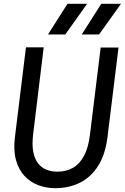

<svg xmlns="http://www.w3.org/2000/svg" viewBox="-20 -976 654 1006"><path d="M269 10Q222.5 10 180.8 -5.8Q139 -21.5 108.2 -54.2Q77.5 -87 63.5 -138.2Q49.5 -189.5 58.5 -260L116 -728H209L153.5 -271.5Q147 -217 154.5 -179.5Q162 -142 180 -119.5Q198 -97 224 -86.8Q250 -76.5 280 -76.5Q325.5 -76.5 361 -96Q396.5 -115.5 419.8 -158.5Q443 -201.5 451.5 -271.5L507.5 -727H601L543.5 -260Q532 -166 493.8 -106.2Q455.5 -46.5 397.8 -18.2Q340 10 269 10ZM408.5 -795.5 510.5 -956H614L499 -795.5ZM231.5 -795.5 333.5 -956H436.5L322 -795.5Z"/></svg>

Font: Spline Sans Mono
Style: Italic
Weight: 400
Italic angle: -4°
Monospace: yes
Designer: Eben Sorkin, Mirko Velimirovic
Foundry: Sorkin Type
Version: Version 1.004